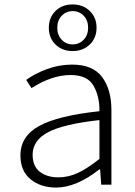

<svg xmlns="http://www.w3.org/2000/svg" viewBox="-20 -832 610 865"><path d="M72 -132Q72 -218 156.5 -264.5Q241 -311 428 -331Q429 -397 401.5 -445.5Q374 -494 298 -494Q214 -494 122 -435L98 -472Q136 -500 191 -520.5Q246 -541 305 -541Q398 -541 440 -485Q482 -429 482 -335V0H436L431 -69H428Q323 13 233 13Q163 13 117.5 -24.5Q72 -62 72 -132ZM428 -116V-291Q265 -273 196 -236Q127 -199 127 -135Q127 -83 159.5 -58Q192 -33 243 -33Q288 -33 331 -53Q374 -73 428 -116ZM200 -707Q200 -753 230 -782.5Q260 -812 307 -812Q354 -812 384.5 -782.5Q415 -753 415 -707Q415 -661 384.5 -631.5Q354 -602 307 -602Q260 -602 230 -631.5Q200 -661 200 -707ZM377 -707Q377 -740 357 -761Q337 -782 307 -782Q278 -782 258 -761Q238 -740 238 -707Q238 -674 258 -653Q278 -632 307 -632Q337 -632 357 -653Q377 -674 377 -707Z"/></svg>

Font: Nebula Sans Light
Style: Regular
Weight: 300
Designer: Paul D. Hunt for Adobe (as Source Sans)
Foundry: Nebula Entertainment & Broadcasting LLC
Version: Version 1.010